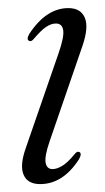

<svg xmlns="http://www.w3.org/2000/svg" viewBox="-20 -458 266 486"><path d="M113 -30Q123.5 -30 137 -37.8Q150.5 -45.5 169 -68Q175 -75.5 180 -73.5Q188.5 -70.5 180 -55Q139.5 8 81.5 8Q50 8 39.8 -15.5Q29.5 -39 45.5 -84L128 -322.5Q142.5 -364 140 -381.2Q137.5 -398.5 121.5 -398.5Q110 -398.5 97.2 -390.2Q84.5 -382 65 -359Q59 -352 54 -354.5Q46 -357.5 54 -372Q97 -437.5 153 -437.5Q184 -437.5 194.5 -413.5Q205 -389.5 189 -342.5L105.5 -100Q92.5 -62 95.5 -46Q98.5 -30 113 -30Z"/></svg>

Font: Fraunces 144pt S050 Light
Style: Italic
Weight: 300
Italic angle: -16°
Version: Version 1.000; ttfautohint (v1.8.3)